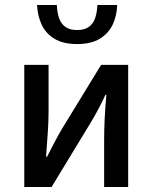

<svg xmlns="http://www.w3.org/2000/svg" viewBox="-20 -747 609 767"><path d="M77 0V-488H174V-303Q174 -263 171 -218.5Q168 -174 164 -121H168Q182 -149 198.5 -180Q215 -211 228 -233L384 -488H492V0H396V-186Q396 -225 398 -270Q400 -315 405 -368H401Q388 -339 371.5 -308.5Q355 -278 341 -255L186 0ZM288 -571Q232 -571 197 -592.5Q162 -614 146 -649.5Q130 -685 128 -727H207Q208 -699 215.5 -676Q223 -653 240.5 -640Q258 -627 288 -627Q318 -627 335.5 -640Q353 -653 360.5 -676Q368 -699 369 -727H448Q447 -685 430.5 -649.5Q414 -614 379 -592.5Q344 -571 288 -571Z"/></svg>

Font: UmiuVSE Medium
Style: Regular
Weight: 500
Designer: Paul D. Hunt
Foundry: Adobe
Version: Version 3.046;September 5, 2023;FontCreator 14.0.0.2901 64-b